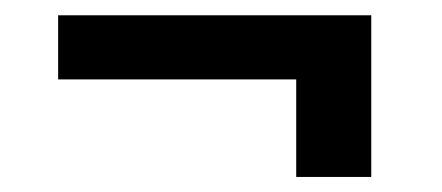

<svg xmlns="http://www.w3.org/2000/svg" viewBox="-20 -413 576 250"><path d="M463.4 -182.6H365.7V-309.6H55.7V-393.1H463.4Z"/></svg>

Font: TypoPRO Roboto Slab
Style: Bold
Weight: 700
Designer: Google
Version: Version 1.100263; 2013; ttfautohint (v0.94.20-1c74) -l 8 -r 